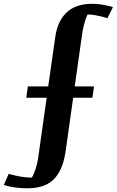

<svg xmlns="http://www.w3.org/2000/svg" viewBox="-79 -783 623 1026"><path d="M272 22.9Q263.7 81.1 245.8 119.6Q228 158.2 201.9 181.2Q175.8 204.1 141.6 213.6Q107.4 223.1 66.9 223.1Q39.1 223.1 15.9 220.5Q-7.3 217.8 -25.4 214.1Q-43.5 210.4 -58.6 205.1L-32.7 146Q-12.7 151.9 6.8 156Q26.4 160.2 48.1 163.1Q69.8 166 90.8 166Q97.7 155.8 103.5 140.9Q109.4 126 115.5 105.5Q121.6 85 125.5 56.6L170.4 -260.7H61.5L69.8 -321.3H178.7L215.8 -582.5Q222.7 -631.8 240.2 -666.3Q257.8 -700.7 283.4 -722.2Q309.1 -743.7 342.3 -753.2Q375.5 -762.7 414.1 -762.7Q437.5 -762.7 457.3 -759.8Q477.1 -756.8 493.4 -753.2Q509.8 -749.5 524.4 -744.6L495.1 -685.5Q478.5 -690.9 462.2 -695.1Q445.8 -699.2 426.8 -702.4Q407.7 -705.6 389.2 -705.6Q383.3 -694.3 378.2 -679Q373 -663.6 367.7 -641.8Q362.3 -620.1 358.4 -590.3L320.3 -321.3H423.3L415 -260.7H312Z"/></svg>

Font: Noticia Text
Style: Bold Italic
Weight: 700
Italic angle: -8°
Designer: JM Sole
Foundry: JM Sole
Version: Version 1.003